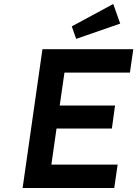

<svg xmlns="http://www.w3.org/2000/svg" viewBox="-20 -948 692 968"><path d="M281 -416H560L544 -300H265L239 -118H573L556 0H94L194 -700H652L635 -582H305ZM364 -752 342 -815 551 -928 586 -829Z"/></svg>

Font: Lexend Med
Style: Italic
Weight: 500
Italic angle: -8.13011°
Designer: Bonnie Shaver-Troup, Thomas Jockin
Foundry: Lexend
Version: Version 1.007